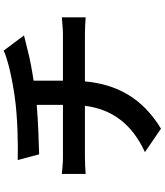

<svg xmlns="http://www.w3.org/2000/svg" viewBox="54 -888 892 1040"><g transform="rotate(-90 500.0 -368.0)"><path d="M153 -718 184 -602C251 -604 356 -607 452 -615V-473H170C139 -473 105 -476 78 -479V-350C104 -352 141 -354 172 -354H447C428 -206 348 -99 196 -29L323 58C492 -44 564 -186 579 -354H838C865 -354 899 -352 926 -350V-479C904 -477 857 -473 835 -473H583V-632C643 -641 702 -652 751 -665C768 -669 794 -676 828 -684L746 -794C696 -771 594 -748 494 -734C384 -718 229 -716 153 -718Z"/></g></svg>

Font: Source Han Sans CN
Style: Bold
Weight: 700
Designer: Ryoko NISHIZUKA 西塚涼子 (kana, bopomofo & ideographs); Paul D. Hunt (Latin, Greek & Cyrillic); Sandoll Communications 산돌커뮤니
Foundry: Adobe
Version: Version 2.001;hotconv 1.0.107;makeotfexe 2.5.65593